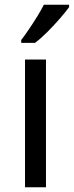

<svg xmlns="http://www.w3.org/2000/svg" viewBox="-20 -786 310 806"><path d="M173 0H85V-536H173ZM270 -766V-756Q257 -738 232.5 -709.5Q208 -681 179.5 -652.5Q151 -624 127 -606H69V-618Q83 -636 101 -662.5Q119 -689 136 -716.5Q153 -744 164 -766Z"/></svg>

Font: Noto Sans
Style: Regular
Weight: 400
Designer: Monotype Design Team
Foundry: Monotype Imaging Inc.
Version: Version 1.902